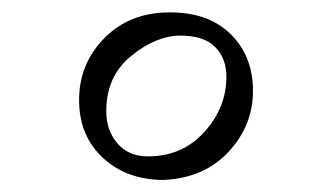

<svg xmlns="http://www.w3.org/2000/svg" viewBox="-20 -448 549 318"><path d="M251 -150Q190 -150 150.5 -186.5Q111 -223 111 -282.5Q111 -342 152.5 -384.5Q194 -427 259.5 -427.5Q325 -428 362 -391.5Q399 -355 399 -297.5Q399 -240 358.5 -196.5Q318 -153 251 -150ZM225 -189Q282 -189 318.5 -229.5Q355 -270 355 -321Q355 -351 336.5 -370Q318 -389 278.5 -389Q239 -389 197.5 -355.5Q156 -322 156 -264Q156 -232 174.5 -210.5Q193 -189 225 -189Z"/></svg>

Font: Halant
Style: Regular
Weight: 400
Designer: Hitesh Malaviya (Devanagari), Satya Rajpurohit (Latin)
Foundry: Indian Type Foundry
Version: Version 1.101;PS 1.0;hotconv 1.0.78;makeotf.lib2.5.61930; tt